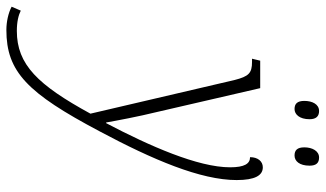

<svg xmlns="http://www.w3.org/2000/svg" viewBox="-364 -532 996 587"><g transform="rotate(90 133.5 -238.0)"><path d="M315 -641C332 -641 346 -656 346 -687C346 -708 337 -716 321 -716C301 -716 290 -695 290 -671C290 -649 299 -641 315 -641ZM173 -641C189 -641 204 -656 204 -687C204 -708 194 -716 179 -716C158 -716 148 -695 148 -671C148 -649 157 -641 173 -641ZM-69 240C59 240 124 176 241 -45C328 -208 390 -354 390 -464C390 -520 376 -544 351 -544C333 -544 320 -529 320 -505C340 -505 351 -488 351 -444C351 -346 286 -198 216 -65H214C208 -99 196 -163 182 -220L109 -536H25L19 -511H29C63 -511 73 -501 84 -458L187 -17C99 144 37 208 -66 208C-94 208 -114 203 -128 196L-140 224C-121 234 -94 240 -69 240Z"/></g></svg>

Font: Noto Serif Condensed ExtraLight
Style: Italic
Weight: 200
Width: 3
Italic angle: -12°
Designer: Monotype Design Team
Foundry: Monotype Imaging Inc.
Version: Version 2.013